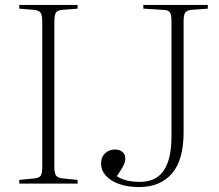

<svg xmlns="http://www.w3.org/2000/svg" viewBox="-20 -743 887 777"><path d="M58 0V-15L120 -21Q139 -23 145 -32.5Q151 -42 151 -68V-655Q151 -681 144.5 -691Q138 -701 118 -703L58 -708V-723H294V-708L231 -703Q212 -701 206 -691.5Q200 -682 200 -654V-66Q200 -42 207 -32.5Q214 -23 233 -21L294 -15V0ZM543 14Q496 14 461.5 1.5Q427 -11 408 -32.5Q389 -54 389 -80Q389 -99 396.5 -111.5Q404 -124 417 -131Q430 -138 445 -138Q462 -138 474.5 -129Q487 -120 487 -101Q487 -86 477.5 -69Q468 -52 453 -30Q472 -17 496 -12Q520 -7 545 -7Q588 -7 616 -26Q644 -45 659 -86Q674 -127 674 -193V-655Q674 -683 668 -692.5Q662 -702 642 -703L560 -708V-723H821V-708L753 -703Q736 -701 729.5 -692Q723 -683 723 -654V-207Q723 -95 675.5 -40.5Q628 14 543 14Z"/></svg>

Font: Literata 60pt ExtraLight
Style: Regular
Weight: 250
Designer: Latin by Veronika Burian and Jose Scaglione. Greek by Irene Vlachou. Cyrillic by Vera Evstafieva.
Foundry: TypeTogether
Version: Version 3.103;gftools[0.9.29]